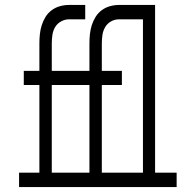

<svg xmlns="http://www.w3.org/2000/svg" viewBox="-20 -755 790 775"><path d="M57 0V-58H139V-412H76V-469H139V-580Q139 -599 141 -617.5Q143 -636 148.5 -653.5Q154 -671 164 -687Q174 -703 189 -714Q204 -725 222 -730Q240 -735 258 -735H324V-677H258Q242 -677 226.5 -668.5Q211 -660 202.5 -645.5Q194 -631 191.5 -614Q189 -597 189 -580V-469H341V-580Q341 -599 343 -617.5Q345 -636 350.5 -653.5Q356 -671 366 -687Q376 -703 391 -714Q406 -725 424 -730Q442 -735 460 -735H606V-58H693V0ZM557 -58V-677H460Q443 -677 428 -668.5Q413 -660 404.5 -645.5Q396 -631 393.5 -614Q391 -597 391 -580V-469H472V-412H391V-58ZM341 -58V-412H189V-58Z"/></svg>

Font: Iosevka Etoile Light
Style: Regular
Weight: 300
Designer: Belleve Invis
Foundry: Belleve Invis
Version: Version 25.0.1; ttfautohint (v1.8.4)